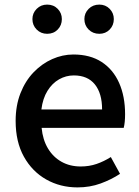

<svg xmlns="http://www.w3.org/2000/svg" viewBox="-20 -801 606 835"><path d="M317 14Q242 14 181 -20.5Q120 -55 84 -119.5Q48 -184 48 -275Q48 -342 69 -395.5Q90 -449 126 -486.5Q162 -524 207 -544Q252 -564 299 -564Q372 -564 422 -531.5Q472 -499 498 -440.5Q524 -382 524 -304Q524 -287 522.5 -271.5Q521 -256 518 -245H161Q166 -193 188.5 -155.5Q211 -118 247.5 -97.5Q284 -77 331 -77Q368 -77 400 -88Q432 -99 462 -118L502 -45Q464 -20 417.5 -3Q371 14 317 14ZM160 -325H424Q424 -395 392.5 -434Q361 -473 301 -473Q267 -473 237 -456Q207 -439 186.5 -406Q166 -373 160 -325ZM185 -654Q158 -654 139.5 -672.5Q121 -691 121 -718Q121 -744 139.5 -762.5Q158 -781 185 -781Q213 -781 231 -762.5Q249 -744 249 -718Q249 -691 231 -672.5Q213 -654 185 -654ZM412 -654Q384 -654 365.5 -672.5Q347 -691 347 -718Q347 -744 365.5 -762.5Q384 -781 412 -781Q439 -781 457 -762.5Q475 -744 475 -718Q475 -691 457 -672.5Q439 -654 412 -654Z"/></svg>

Font: Noto Sans KR Thin Medium
Style: Regular
Weight: 500
Version: Version 2.004-H2;hotconv 1.0.118;makeotfexe 2.5.65603